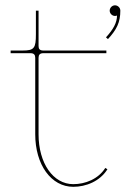

<svg xmlns="http://www.w3.org/2000/svg" viewBox="-20 -700 472 722"><path d="M392.5 -660C392.5 -649 402 -640 412.5 -640C415 -640 417.5 -640.5 419.5 -641.5H420C420 -614.5 406 -589.5 378.5 -559.5L386 -553C418.5 -588.5 432.5 -615.5 432.5 -660C432.5 -671 423 -680 412.5 -680C401.5 -680 392.5 -670.5 392.5 -660ZM20 -500H94.5C108 -500 112.5 -493.5 112.5 -482.5V-195C112.5 -80.5 172.5 2.5 255.5 2.5C303 2.5 355.5 -18 384 -63.5L376 -68.5C349.5 -26.5 300.5 -7.5 255.5 -7.5C180 -7.5 125 -86 125 -195V-482.5C125 -493.5 129.5 -500 143 -500H380V-510H143C129.5 -510 125 -516 125 -527V-660H115V-571.5C115 -518.5 108.5 -510 65 -510H20Z"/></svg>

Font: ZnikomitNo24
Style: Regular
Weight: 500
Designer: gluk
Foundry: gluk
Version: Version 0.55